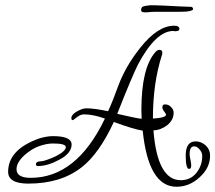

<svg xmlns="http://www.w3.org/2000/svg" viewBox="-20 -660 821 732"><path d="M653 52Q546 52 524 -162Q490 -167 414 -195Q358 -74 291 -22Q212 40 88 40Q11 40 11 -5Q11 -90 129 -132Q158 -141 182 -141Q253 -141 253 -109Q253 -75 204 -50Q161 -27 125 -27Q117 -27 117 -33Q117 -45 135 -45Q143 -45 157.5 -50Q172 -55 192 -64Q231 -84 231 -99Q231 -113 182 -113Q157 -113 127 -102Q100 -92 74 -69Q43 -41 43 -15Q43 18 97 18Q272 18 380 -208Q335 -224 300 -224Q287 -224 273 -213Q266 -207 262 -204.5Q258 -202 258 -202Q252 -202 252 -209Q252 -223 273 -235Q294 -247 309 -247Q326 -247 347 -244Q368 -241 392 -236Q401 -255 410.5 -279Q420 -303 431 -333Q459 -408 514 -477Q581 -562 644 -562Q664 -562 664 -549Q664 -541 648 -541H644Q643 -542 641 -542Q574 -542 506 -414Q496 -394 476 -347Q456 -300 427 -226Q458 -219 481 -214Q504 -209 520 -207Q520 -216 519.5 -224.5Q519 -233 519 -240Q519 -402 573 -462Q580 -470 588 -470Q599 -470 599 -458Q599 -457 598.5 -455.5Q598 -454 598 -452Q563 -345 563 -208Q613 -211 613 -223Q613 -225 606 -235Q599 -243 599 -251Q599 -262 609 -262Q623 -262 632 -252Q642 -243 642 -230Q642 -203 618 -183Q593 -164 565 -163Q580 27 669 27Q706 27 728 0Q751 -28 751 -65Q751 -79 741 -90Q732 -102 720 -102Q703 -102 703 -73Q703 -66 706 -51Q709 -38 709 -29Q709 -16 701 -16Q688 -16 688 -67Q688 -121 726 -121Q747 -121 765 -105Q781 -89 781 -67Q781 -20 741 16Q702 52 653 52ZM532 -613Q518 -613 518 -621Q518 -632 525 -635Q532 -638 546 -639Q549 -640 554.5 -640Q560 -640 567 -640Q581 -640 609 -638.5Q637 -637 665.5 -635.5Q694 -634 707 -634Q716 -634 716 -625Q716 -619 692 -616Q679 -615 654.5 -615Q630 -615 616 -615Q587 -615 572 -615Q557 -615 551 -614Q545 -613 540.5 -613Q536 -613 532 -613Z"/></svg>

Font: Ole
Style: Regular
Weight: 400
Designer: Robert E. Leuschke
Foundry: Robert E. Leuschke
Version: Version 1.010; ttfautohint (v1.8.3)